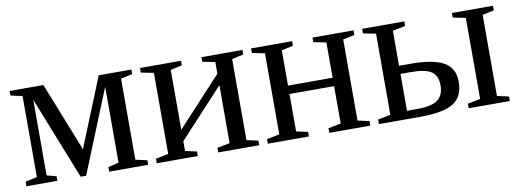

<svg xmlns="http://www.w3.org/2000/svg" viewBox="-45 -685 2465 911"><g transform="rotate(-10 1187.5 -229.5)"><path d="M79.1 -424.8 22.9 -437V-459H185.5L317.4 -126.5L452.1 -459H609.4V-437L553.7 -424.8V-34.2L609.4 -22V0H421.4V-22L472.7 -34.2V-399.9L310.5 0H284.2L126 -398.4V-34.2L171.9 -22V0H22.9V-22L79.1 -34.2Z M711.9 -424.8 650.9 -437V-459H848.6V-437L793 -424.8V-136.2L1007.8 -368.7V-424.8L946.8 -437V-459H1144.5V-437L1088.9 -424.8V-34.2L1144.5 -22V0H946.8V-22L1007.8 -34.2V-313.5L793 -81.1V-34.2L848.6 -22V0H650.9V-22L711.9 -34.2Z M1247.1 -424.8 1186 -437V-459H1383.8V-437L1328.1 -424.8V-254.9H1543V-424.8L1481.9 -437V-459H1679.7V-437L1624 -424.8V-34.2L1679.7 -22V0H1481.9V-22L1543 -34.2V-214.4H1328.1V-34.2L1383.8 -22V0H1186V-22L1247.1 -34.2Z M1912.6 -39.1Q1982.9 -39.1 2012 -61.3Q2041 -83.5 2041 -130.9Q2041 -177.2 2012.2 -197Q1983.4 -216.8 1912.6 -216.8H1863.3V-39.1ZM1924.3 -459V-437L1863.3 -424.8V-255.9H1921.4Q2027.8 -255.9 2078.4 -227.1Q2128.9 -198.2 2128.9 -133.3Q2128.9 -60.5 2080.6 -30.3Q2032.2 0 1919.9 0H1721.2V-22L1782.2 -34.2V-424.8L1721.2 -437V-459ZM2214.8 -424.8 2153.8 -437V-459H2351.6V-437L2295.9 -424.8V-34.2L2351.6 -22V0H2153.8V-22L2214.8 -34.2Z"/></g></svg>

Font: Liberation Serif
Style: Regular
Weight: 400
Designer: Steve Matteson
Foundry: Ascender Corporation
Version: Version 2.1.5